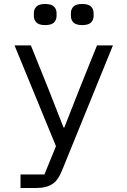

<svg xmlns="http://www.w3.org/2000/svg" viewBox="-20 -744 640 964"><path d="M467 -516H547L291 113Q282 135 271 151.5Q260 168 245 178.5Q230 189 209 194.5Q188 200 159 200H83V132H203L261 -10L53 -516H135L222 -300L299 -104H303L380 -300ZM207 -618Q176 -618 163 -631Q150 -644 150 -664V-678Q150 -698 163 -711Q176 -724 207 -724Q238 -724 251 -711Q264 -698 264 -678V-664Q264 -644 251 -631Q238 -618 207 -618ZM393 -618Q362 -618 349 -631Q336 -644 336 -664V-678Q336 -698 349 -711Q362 -724 393 -724Q424 -724 437 -711Q450 -698 450 -678V-664Q450 -644 437 -631Q424 -618 393 -618Z"/></svg>

Font: IBM Plex Mono
Style: Regular
Weight: 400
Monospace: yes
Designer: Mike Abbink, Paul van der Laan, Pieter van Rosmalen
Foundry: Bold Monday
Version: Version 2.3